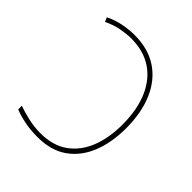

<svg xmlns="http://www.w3.org/2000/svg" viewBox="-200 -857 1000 1000"><g transform="rotate(45 300.0 -357.0)"><path d="M236 10Q183 10 139 1Q95 -8 63 -21V-48Q98 -35 142.5 -25Q187 -15 232 -15Q323 -15 383 -57.5Q443 -100 473 -175Q503 -250 503 -349Q503 -457 469.5 -535.5Q436 -614 372.5 -656.5Q309 -699 217 -699Q186 -699 145 -691.5Q104 -684 60 -663L50 -687Q91 -707 134.5 -715.5Q178 -724 218 -724Q318 -724 387.5 -678Q457 -632 493.5 -547.5Q530 -463 530 -349Q530 -244 497.5 -163Q465 -82 400 -36Q335 10 236 10Z"/></g></svg>

Font: Noto Sans Mono Thin
Style: Regular
Weight: 100
Designer: Monotype Design Team
Foundry: Monotype Imaging Inc.
Version: Version 2.014